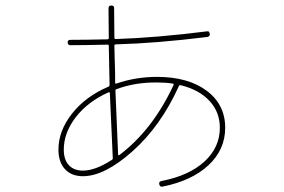

<svg xmlns="http://www.w3.org/2000/svg" viewBox="-20 -652 1040 704"><path d="M382.8 -309.6Q382.8 -315.4 377.9 -313.5Q301.8 -279.3 257.8 -222.2Q213.9 -165 213.9 -103.5Q213.9 -66.4 232.4 -46.4Q251 -26.4 284.2 -26.4Q329.1 -26.4 389.6 -65.4Q393.6 -67.4 393.6 -71.3Q382.8 -297.9 382.8 -309.6ZM407.2 -325.2Q403.3 -324.2 403.3 -318.4Q405.3 -260.7 413.1 -85Q413.1 -84 414.6 -83Q416 -82 417 -83Q539.1 -174.8 616.2 -339.8Q618.2 -345.7 612.3 -345.7Q587.9 -349.6 555.7 -349.6Q476.6 -350.6 407.2 -325.2ZM377 -334Q381.8 -335.9 381.8 -340.8Q380.9 -388.7 378.9 -483.4Q378.9 -488.3 375 -488.3Q289.1 -486.3 238.3 -486.3Q228.5 -486.3 228 -496.1Q227.5 -505.9 238.3 -505.9Q288.1 -505.9 374 -507.8Q378.9 -507.8 378.9 -512.7Q378.9 -530.3 378.4 -566.4Q377.9 -602.5 377.9 -622.1Q377.9 -631.8 388.2 -631.8Q398.4 -631.8 398.4 -623Q398.4 -605.5 398.9 -569.3Q399.4 -533.2 399.4 -514.6Q399.4 -508.8 404.3 -508.8Q553.7 -513.7 739.3 -537.1Q747.1 -539.1 749 -528.3Q751 -519.5 741.2 -516.6Q552.7 -493.2 404.3 -489.3Q399.4 -489.3 399.4 -484.4Q399.4 -469.7 400.4 -441.9Q401.4 -414.1 401.9 -391.6Q402.3 -369.1 402.3 -348.6Q402.3 -343.8 407.2 -345.7Q477.5 -370.1 555.7 -370.1Q669.9 -370.1 737.8 -319.3Q805.7 -268.6 805.7 -183.6Q805.7 -103.5 744.6 -46.4Q683.6 10.7 576.2 32.2Q566.4 34.2 564 23.9Q561.5 13.7 572.3 11.7Q672.9 -7.8 729.5 -59.6Q786.1 -111.3 786.1 -183.6Q786.1 -241.2 748 -282.2Q710 -323.2 641.6 -339.8Q637.7 -340.8 635.7 -335.9Q569.3 -189.5 466.3 -97.7Q363.3 -5.9 284.2 -5.9Q242.2 -5.9 218.3 -31.7Q194.3 -57.6 194.3 -103.5Q194.3 -171.9 243.7 -234.9Q293 -297.9 377 -334Z"/></svg>

Font: Rounded-X Mgen+ 2m thin
Style: Regular
Weight: 100
Designer: [Source Han Sans]
Ryoko NISHIZUKA  (kana & ideographs); Paul D. Hunt (Latin, Greek & Cyrillic); Wenlong ZHANG  (bopomofo
Version: Version 1.059.20150602